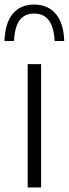

<svg xmlns="http://www.w3.org/2000/svg" viewBox="-48 -823 302 843"><path d="M73.5 0V-541.5H132.5V0ZM102 -803Q162 -803 196.8 -762.2Q231.5 -721.5 234 -643H192Q188.5 -705 166 -734.2Q143.5 -763.5 102 -763.5Q60 -763.5 38.2 -734.2Q16.5 -705 13.5 -643H-28.5Q-25.5 -722.5 8.2 -762.8Q42 -803 102 -803Z"/></svg>

Font: Encode Sans Semi Condensed Light
Style: Regular
Weight: 300
Width: 4
Designer: Multiple Designers
Foundry: Impallari Type
Version: Version 2.000